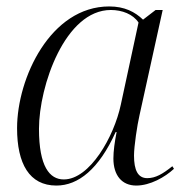

<svg xmlns="http://www.w3.org/2000/svg" viewBox="-20 -566 576 596"><path d="M155 10C223 10 287 -41 339 -156H342C336 -126 332 -97 332 -74C332 -22 358 10 403 10C446 10 492 -16 520 -42L515 -50C485 -26 463 -13 437 -13C408 -13 396 -38 396 -83C396 -112 406 -178 413 -208L485 -535H463L424 -505C399 -529 367 -546 319 -546C137 -546 33 -324 33 -168C33 -58 71 10 155 10ZM178 -9C134 -9 101 -49 101 -166C101 -299 182 -535 324 -535C359 -535 393 -522 410 -496L355 -241C334 -142 259 -9 178 -9Z"/></svg>

Font: Noto Serif Display Light
Style: Italic
Weight: 300
Italic angle: -12°
Designer: Monotype Design Team
Foundry: Monotype Imaging Inc.
Version: Version 2.009